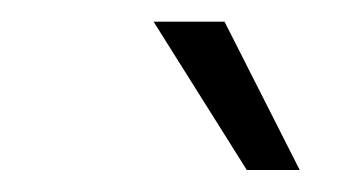

<svg xmlns="http://www.w3.org/2000/svg" viewBox="-20 -770 322 177"><path d="M256.3 -613.3H207.5L121.6 -750H187Z"/></svg>

Font: TypoPRO Roboto
Style: Italic
Weight: 300
Italic angle: -12°
Designer: Google
Version: Version 2.136; 2016